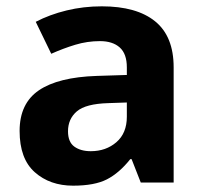

<svg xmlns="http://www.w3.org/2000/svg" viewBox="-20 -577 644 607"><path d="M302 -557Q412 -557 470.5 -509.5Q529 -462 529 -364V0H425L396 -74H392Q357 -30 318 -10Q279 10 211 10Q138 10 90 -32.5Q42 -75 42 -163Q42 -250 103 -291.5Q164 -333 286 -337L381 -340V-364Q381 -407 358.5 -427Q336 -447 296 -447Q256 -447 218 -435.5Q180 -424 142 -407L93 -508Q137 -531 190.5 -544Q244 -557 302 -557ZM323 -251Q251 -249 223 -225Q195 -201 195 -162Q195 -128 215 -113.5Q235 -99 267 -99Q315 -99 348 -127.5Q381 -156 381 -208V-253Z"/></svg>

Font: Noto Sans Sora Sompeng
Style: Bold
Weight: 700
Designer: Monotype Design Team. David Williams.
Foundry: Monotype Imaging Inc.
Version: Version 2.101